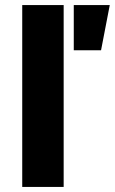

<svg xmlns="http://www.w3.org/2000/svg" viewBox="-20 -740 454 760"><path d="M68 0V-720H232V0ZM272 -541V-720H414.5L380 -541Z"/></svg>

Font: Geologica Roman
Style: Bold
Weight: 700
Designer: Sindre Bremnes, Frode Helland
Foundry: Monokrom Skriftforlag AS
Version: Version 1.010;gftools[0.9.28]